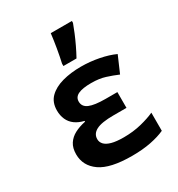

<svg xmlns="http://www.w3.org/2000/svg" viewBox="-189 -920 978 1054"><g transform="rotate(-30 300.0 -393.5)"><path d="M341 10Q203 10 140.5 -34Q78 -78 78 -151Q78 -191 95 -217Q112 -243 141.5 -258.5Q171 -274 210 -282V-287Q176 -295 153 -312Q130 -329 118.5 -354.5Q107 -380 107 -412Q107 -464 138.5 -495Q170 -526 223 -540.5Q276 -555 341 -555Q398 -555 454 -544Q510 -533 551 -514L506 -410Q471 -425 433 -437Q395 -449 345 -449Q290 -449 262.5 -436Q235 -423 235 -395Q235 -362 268 -348Q301 -334 371 -334H445V-234H363Q287 -234 253.5 -216.5Q220 -199 220 -165Q220 -146 233.5 -131.5Q247 -117 276 -109Q305 -101 352 -101Q412 -101 464 -114Q516 -127 550 -143V-28Q513 -11 460.5 -0.5Q408 10 341 10ZM260 -621Q264 -639 268.5 -661Q273 -683 277 -707.5Q281 -732 284.5 -755Q288 -778 290 -797H424V-785Q415 -760 402.5 -730Q390 -700 375 -668.5Q360 -637 343 -606H260Z"/></g></svg>

Font: Noto Sans Mono
Style: Bold
Weight: 700
Designer: Monotype Design Team
Foundry: Monotype Imaging Inc.
Version: Version 2.014